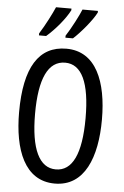

<svg xmlns="http://www.w3.org/2000/svg" viewBox="-62 -987 674 1041"><g transform="rotate(5 275.0 -466.5)"><path d="M428 -934V-943H344C332 -913 294 -838 265 -794V-783H306C344 -817 406 -890 428 -934ZM284 -934V-943H200C186 -910 151 -841 121 -794V-783H160C208 -824 261 -888 284 -934ZM501 -358C501 -563 438 -724 276 -724C126 -724 50 -603 50 -359C50 -156 111 10 276 10C438 10 501 -152 501 -358ZM137 -358C137 -549 183 -648 276 -648C366 -648 412 -551 412 -358C412 -163 365 -67 275 -67C185 -67 137 -166 137 -358Z"/></g></svg>

Font: Noto Sans Thai Looped ExtraCondensed
Style: Regular
Weight: 400
Width: 2
Designer: Sasikarn Vongin, Ben Mitchell
Foundry: The Fontpad Ltd
Version: Version 1.001